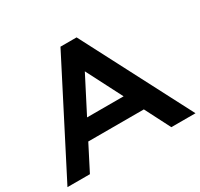

<svg xmlns="http://www.w3.org/2000/svg" viewBox="-147 -887 1121 1074"><g transform="rotate(-30 413.5 -350.0)"><path d="M0 0 359 -700H463L827 0H671L587.5 -163H228.5L145 0ZM290 -283H526L408 -512.5Z"/></g></svg>

Font: Science Gothic
Style: Regular
Weight: 400
Designer: Thomas Phinney, Vassil Kateliev, Brandon Buerkle
Foundry: Font Detective LLC
Version: Version 1.018